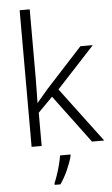

<svg xmlns="http://www.w3.org/2000/svg" viewBox="-63 -801 621 1064"><g transform="rotate(-5 247.0 -269.5)"><path d="M144 -374Q144 -342 143 -307.5Q142 -273 142 -240H143Q156 -255 172.5 -275Q189 -295 204 -312L406 -532H475L264 -304L492 0H424L225 -267L144 -185V0H88V-760H144ZM299 68Q291 101 272 144Q253 187 229 221H197V212Q204 196 213.5 168.5Q223 141 230.5 111.5Q238 82 241 61H299Z"/></g></svg>

Font: Noto Sans Thai Looped Light
Style: Regular
Weight: 300
Designer: Sasikarn Vongin, Ben Mitchell
Foundry: The Fontpad Ltd
Version: Version 1.001; ttfautohint (v1.8.4.7-5d5b)